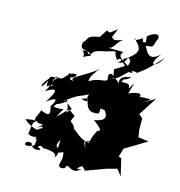

<svg xmlns="http://www.w3.org/2000/svg" viewBox="-130 -966 1078 1151"><g transform="rotate(15 409.5 -390.5)"><path d="M296 -256C309 -277 285 -353 246 -363C276 -305 310 -325 267 -323C360 -391 333 -362 401 -399C388 -363 426 -343 364 -361C413 -383 382 -347 398 -386C409 -311 429 -291 486 -302C503 -362 462 -331 515 -332C543 -299 543 -269 471 -258C471 -253 551 -204 507 -201C503 -200 454 -94 493 -121C416 -151 478 -61 477 -57C469 -86 409 -136 493 -120C433 -109 397 -158 367 -176C368 -162 366 -222 368 -169C359 -228 317 -186 352 -251C299 -281 328 -300 248 -219C287 -308 294 -257 215 -273C238 -309 214 -274 282 -321L324 -287ZM753 -454C778 -465 761 -468 698 -463C718 -506 612 -461 627 -462C639 -519 662 -563 623 -494C619 -529 608 -518 569 -522C594 -564 560 -515 621 -563C511 -551 577 -481 555 -511C552 -512 497 -558 535 -529C528 -534 487 -575 483 -531C499 -482 445 -519 378 -473C373 -515 428 -550 404 -551C456 -568 416 -555 402 -544C309 -480 253 -466 297 -449C245 -468 289 -422 258 -494C228 -459 299 -462 300 -494C233 -505 241 -423 185 -452C185 -432 152 -458 144 -426C103 -385 102 -332 144 -415C136 -351 151 -395 179 -399C160 -361 156 -438 201 -453C135 -385 188 -425 141 -349C229 -402 201 -349 162 -288C210 -328 237 -329 197 -270C214 -212 197 -212 149 -232C139 -187 90 -152 182 -152C99 -81 194 -162 182 -133C179 -45 127 -70 190 -48C199 -131 189 -139 161 -118C169 -105 109 -120 72 -156C66 -155 142 -176 151 -153C118 -167 119 -141 111 -76C164 -44 175 -112 165 -19C80 23 103 -45 145 -27C154 26 241 -5 187 -13C203 -61 270 52 221 -17C246 -15 307 -14 300 17C287 47 329 -31 310 3C327 -67 268 -15 306 -93C310 -11 280 1 343 -24C357 40 323 49 346 70C401 73 354 52 377 66C386 14 416 105 474 45C418 70 469 15 509 21L360 -14L466 18L496 50L618 5L681 -12L712 28L687 -79L630 -95L661 -53L685 -137L819 -218L754 -227L747 -272V-341L723 -362L797 -477L724 -433ZM668 -791C597 -778 649 -789 624 -804C668 -842 572 -759 579 -795C653 -718 600 -733 615 -693C621 -747 618 -693 547 -658C539 -601 615 -647 505 -581C522 -554 558 -601 526 -576C529 -576 489 -602 523 -527C491 -521 569 -522 505 -526C563 -528 594 -623 646 -597C676 -623 682 -613 783 -726C744 -651 687 -656 759 -743C685 -673 669 -748 655 -766C686 -781 695 -751 708 -813C724 -827 722 -883 646 -825L651 -774ZM430 -791C399 -780 426 -831 375 -748C287 -732 320 -723 285 -690C274 -629 320 -668 353 -626C269 -592 336 -603 296 -644C351 -653 316 -643 335 -632C378 -637 322 -652 431 -674C383 -655 443 -679 479 -687C522 -678 462 -708 511 -639C521 -668 557 -644 514 -628C581 -630 557 -681 578 -669C615 -643 535 -590 620 -588C583 -643 493 -650 534 -696C538 -699 465 -695 437 -699C478 -695 482 -764 532 -771C456 -747 463 -751 445 -766L469 -821Z"/></g></svg>

Font: Hussar Lance
Style: Italic
Weight: 700
Foundry: Cannot Into Space Fonts, PlusOne Fonts
Version: Version 2.27